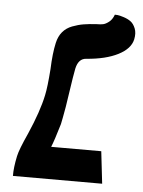

<svg xmlns="http://www.w3.org/2000/svg" viewBox="-45 -593 470 630"><g transform="rotate(5 190.0 -278.0)"><path d="M103 -272.9Q108.9 -299.8 113.3 -359.9Q115.2 -412.1 123 -446.8Q127.9 -468.8 140.1 -483.4Q152.3 -498 171.6 -505.4Q190.9 -512.7 208.7 -515.6Q226.6 -518.6 251.5 -520Q263.7 -520 272.2 -521.7Q280.8 -523.4 291.5 -531.7Q302.2 -540 308.1 -556.2Q311.5 -556.2 317.4 -555.7Q323.2 -555.2 337.2 -550.8Q351.1 -546.4 360.8 -539.3Q370.6 -532.2 376.7 -517.1Q382.8 -502 378.4 -481Q371.6 -449.7 331.3 -429.2Q291 -408.7 227.1 -403.8Q201.7 -402.3 194.3 -369.1Q189.5 -345.2 181.6 -291Q173.3 -232.9 167.5 -205.1Q166 -197.3 163.1 -183.1Q146.5 -127 137.7 -106H302.7L314.9 0H21Q20.5 -26.9 28.8 -65.9Q33.2 -87.4 58.6 -143.1Q91.8 -219.2 103 -272.9Z"/></g></svg>

Font: Linux Libertine Slanted
Style: Semibold Slanted
Weight: 600
Designer: Philipp H. Poll
Foundry: Philipp H. Poll
Version: Version 5.1.1